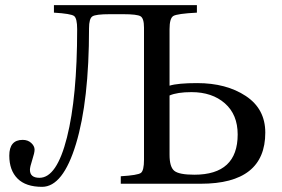

<svg xmlns="http://www.w3.org/2000/svg" viewBox="-20 -712 1091 744"><path d="M16 -109Q16 -170 68 -170Q88 -170 101 -158Q114 -146 114 -132Q114 -120 105 -92.5Q96 -65 96 -54Q96 -23 133 -23Q200 -23 239.5 -179.5Q279 -336 279 -599Q279 -641 267 -650Q255 -659 189 -663V-692H743V-663Q666 -659 651.5 -650Q637 -641 637 -599V-380Q669 -390 744 -390Q857 -390 932.5 -340Q1008 -290 1008 -198Q1008 0 758 0H448V-29Q514 -33 526 -42Q538 -51 538 -93V-605Q538 -641 524.5 -649Q511 -657 458 -657H405Q351 -657 338 -648.5Q325 -640 325 -602Q325 -321 274.5 -154.5Q224 12 143 12Q80 12 48 -20Q16 -52 16 -109ZM637 -112Q637 -65 655.5 -50Q674 -35 733 -35Q901 -35 901 -191Q901 -268 851.5 -311.5Q802 -355 722 -355Q667 -355 637 -342Z"/></svg>

Font: Linguistics Pro
Style: Regular
Weight: 400
Designer: Stefan Peev, Context Ltd
Foundry: Stefan Peev, Context Ltd
Version: Version 001.000